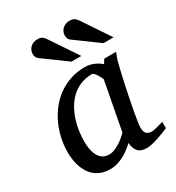

<svg xmlns="http://www.w3.org/2000/svg" viewBox="-179 -841 878 960"><g transform="rotate(-30 260.5 -360.5)"><path d="M371.1 -392.1Q371.6 -394.5 367.4 -403.3Q363.3 -412.1 357.4 -421.6Q351.6 -431.2 345 -438.5Q338.4 -445.8 334 -445.8Q295.9 -445.8 265.9 -433.3Q235.8 -420.9 213.4 -399.7Q190.9 -378.4 175 -350.6Q159.2 -322.8 149.4 -292.5Q139.6 -262.2 135.3 -231.4Q130.9 -200.7 130.9 -172.9Q130.9 -151.9 134.3 -130.9Q137.7 -109.9 146.2 -92.8Q154.8 -75.7 169.7 -64.9Q184.6 -54.2 208 -54.2Q225.6 -54.2 243.2 -62Q260.7 -69.8 275.9 -80.1Q291 -90.3 302.2 -100.6Q313.5 -110.8 318.8 -116.2ZM518.1 -26.9Q512.2 -24.4 496.6 -17.8Q481 -11.2 461.7 -4.6Q442.4 2 422.6 7.1Q402.8 12.2 388.2 12.2Q370.1 12.2 357.7 7.8Q345.2 3.4 337.2 -5.4Q329.1 -14.2 324.7 -26.9Q320.3 -39.6 318.8 -56.2Q307.6 -45.4 292.5 -33.4Q277.3 -21.5 259 -11.2Q240.7 -1 220 5.6Q199.2 12.2 176.8 12.2Q147.5 12.2 125.2 3.9Q103 -4.4 86.9 -18.3Q70.8 -32.2 60.3 -50.5Q49.8 -68.8 43.5 -88.6Q37.1 -108.4 34.7 -128.7Q32.2 -148.9 32.2 -167Q32.2 -205.6 40.5 -244.9Q48.8 -284.2 65.2 -320.6Q81.5 -356.9 106 -388.7Q130.4 -420.4 162.4 -443.8Q194.3 -467.3 233.6 -480.7Q272.9 -494.1 319.8 -494.1Q333.5 -494.1 346.9 -491Q360.4 -487.8 372.1 -482.7Q383.8 -477.5 393.6 -471.2Q403.3 -464.8 410.2 -458L424.8 -481.9H493.2Q490.7 -476.1 487.8 -468Q484.9 -460 481.9 -451.7Q479 -443.4 476.8 -436Q474.6 -428.7 474.1 -424.8Q470.7 -411.6 464.4 -385Q458 -358.4 450.9 -325.2Q443.8 -292 436.3 -255.6Q428.7 -219.2 422.9 -186.8Q417 -154.3 413.1 -129.2Q409.2 -104 409.2 -92.8Q409.2 -66.4 420.4 -56.6Q431.6 -46.9 452.1 -46.9Q457 -46.9 466.6 -49.1Q476.1 -51.3 486.3 -54.2Q496.6 -57.1 505.4 -59.6Q514.2 -62 518.1 -63ZM275.4 -550.8 142.6 -647.9Q126.5 -658.7 126.5 -679.2Q126.5 -702.6 142.3 -717.8Q158.2 -732.9 182.6 -732.9Q202.6 -732.9 211.4 -725.8Q220.2 -718.8 228.5 -706.1L332.5 -550.8ZM460.4 -550.8 327.6 -647.9Q311.5 -658.7 311.5 -679.2Q311.5 -690.9 315.9 -700.7Q320.3 -710.4 327.9 -717.5Q335.4 -724.6 345.7 -728.8Q356 -732.9 367.7 -732.9Q387.7 -732.9 397 -725.8Q406.2 -718.8 414.6 -706.1L518.6 -550.8Z"/></g></svg>

Font: Charis SIL Eur
Style: Italic
Weight: 400
Italic angle: -11°
Foundry: SIL International
Version: Version 5.000